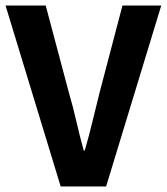

<svg xmlns="http://www.w3.org/2000/svg" viewBox="-26 -673 602 693"><path d="M193 0 -6 -653H139L222 -341Q238 -286 249.5 -235.5Q261 -185 276 -130H280Q296 -185 308 -235.5Q320 -286 334 -341L416 -653H556L357 0Z"/></svg>

Font: Assistant ExtraLight
Style: Bold
Weight: 700
Version: Version 3.000